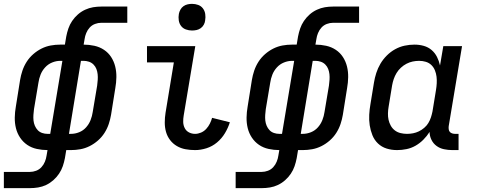

<svg xmlns="http://www.w3.org/2000/svg" viewBox="-52 -769 2472 994"><path d="M-32 205V121H103Q119 121 135 115Q151 109 162.5 96.5Q174 84 180.5 68Q187 52 189 37L194 8Q166 8 138.5 2Q111 -4 89 -19Q67 -34 52 -56.5Q37 -79 30.5 -105.5Q24 -132 24.5 -160.5Q25 -189 30 -217L52 -355Q56 -379 64 -403Q72 -427 86 -449Q100 -471 120 -488.5Q140 -506 163 -517.5Q186 -529 210.5 -533.5Q235 -538 260 -538H284L291 -580Q295 -601 302 -621.5Q309 -642 321.5 -660.5Q334 -679 351 -694Q368 -709 388.5 -718.5Q409 -728 430 -731.5Q451 -735 472 -735H607V-651H472Q456 -651 440 -645Q424 -639 412.5 -626.5Q401 -614 394.5 -598Q388 -582 386 -567L381 -538Q409 -538 436.5 -532Q464 -526 486.5 -511Q509 -496 523.5 -473.5Q538 -451 544.5 -424.5Q551 -398 550.5 -369.5Q550 -341 545 -313L523 -175Q519 -151 511 -127Q503 -103 489 -81Q475 -59 455 -41.5Q435 -24 412 -12.5Q389 -1 364.5 3.5Q340 8 315 8H291L284 50Q280 71 273 91.5Q266 112 253.5 130.5Q241 149 224 164Q207 179 187 188.5Q167 198 145.5 201.5Q124 205 103 205ZM194 -76H208L271 -454H260Q239 -454 218 -445.5Q197 -437 181.5 -420Q166 -403 158 -382.5Q150 -362 147 -341L124 -204Q122 -189 121 -174Q120 -159 121.5 -145Q123 -131 128.5 -118Q134 -105 143.5 -95Q153 -85 166.5 -80.5Q180 -76 194 -76ZM305 -76H315Q337 -76 358 -84.5Q379 -93 394 -110Q409 -127 417 -147.5Q425 -168 428 -189L451 -326Q453 -341 454 -356Q455 -371 453.5 -385Q452 -399 447 -412Q442 -425 432 -435Q422 -445 408.5 -449.5Q395 -454 381 -454H367Z M958 8Q932 8 908 3.5Q884 -1 863.5 -13Q843 -25 828.5 -44Q814 -63 807.5 -86Q801 -109 801 -134.5Q801 -160 805 -185L848 -446H709V-530H959L899 -171Q896 -154 896.5 -137Q897 -120 904.5 -105.5Q912 -91 926.5 -83.5Q941 -76 958 -76Q973 -76 988.5 -82.5Q1004 -89 1015.5 -101.5Q1027 -114 1034.5 -129Q1042 -144 1046 -159L1138 -136Q1129 -107 1112.5 -79.5Q1096 -52 1071.5 -31.5Q1047 -11 1017 -1.5Q987 8 958 8ZM942 -611Q926 -611 910.5 -616.5Q895 -622 885.5 -634.5Q876 -647 873.5 -663.5Q871 -680 874 -697Q876 -708 882 -719Q888 -730 898 -737Q908 -744 919.5 -746.5Q931 -749 942 -749Q959 -749 974 -743.5Q989 -738 998.5 -725.5Q1008 -713 1010.5 -696.5Q1013 -680 1010 -663Q1009 -652 1003 -641Q997 -630 987 -623Q977 -616 965.5 -613.5Q954 -611 942 -611Z M1168 205V121H1303Q1319 121 1335 115Q1351 109 1362.5 96.5Q1374 84 1380.5 68Q1387 52 1389 37L1394 8Q1366 8 1338.5 2Q1311 -4 1289 -19Q1267 -34 1252 -56.5Q1237 -79 1230.5 -105.5Q1224 -132 1224.5 -160.5Q1225 -189 1230 -217L1252 -355Q1256 -379 1264 -403Q1272 -427 1286 -449Q1300 -471 1320 -488.5Q1340 -506 1363 -517.5Q1386 -529 1410.5 -533.5Q1435 -538 1460 -538H1484L1491 -580Q1495 -601 1502 -621.5Q1509 -642 1521.5 -660.5Q1534 -679 1551 -694Q1568 -709 1588.5 -718.5Q1609 -728 1630 -731.5Q1651 -735 1672 -735H1807V-651H1672Q1656 -651 1640 -645Q1624 -639 1612.5 -626.5Q1601 -614 1594.5 -598Q1588 -582 1586 -567L1581 -538Q1609 -538 1636.5 -532Q1664 -526 1686.5 -511Q1709 -496 1723.5 -473.5Q1738 -451 1744.5 -424.5Q1751 -398 1750.5 -369.5Q1750 -341 1745 -313L1723 -175Q1719 -151 1711 -127Q1703 -103 1689 -81Q1675 -59 1655 -41.5Q1635 -24 1612 -12.5Q1589 -1 1564.5 3.5Q1540 8 1515 8H1491L1484 50Q1480 71 1473 91.5Q1466 112 1453.5 130.5Q1441 149 1424 164Q1407 179 1387 188.5Q1367 198 1345.5 201.5Q1324 205 1303 205ZM1394 -76H1408L1471 -454H1460Q1439 -454 1418 -445.5Q1397 -437 1381.5 -420Q1366 -403 1358 -382.5Q1350 -362 1347 -341L1324 -204Q1322 -189 1321 -174Q1320 -159 1321.5 -145Q1323 -131 1328.5 -118Q1334 -105 1343.5 -95Q1353 -85 1366.5 -80.5Q1380 -76 1394 -76ZM1505 -76H1515Q1537 -76 1558 -84.5Q1579 -93 1594 -110Q1609 -127 1617 -147.5Q1625 -168 1628 -189L1651 -326Q1653 -341 1654 -356Q1655 -371 1653.5 -385Q1652 -399 1647 -412Q1642 -425 1632 -435Q1622 -445 1608.5 -449.5Q1595 -454 1581 -454H1567Z M2004 8Q1975 8 1949.5 0Q1924 -8 1905 -26Q1886 -44 1876 -69Q1866 -94 1862 -120.5Q1858 -147 1859.5 -175Q1861 -203 1866 -231L1884 -341Q1888 -366 1896 -391Q1904 -416 1917.5 -439Q1931 -462 1950.5 -481.5Q1970 -501 1993.5 -514Q2017 -527 2042.5 -532.5Q2068 -538 2094 -538Q2119 -538 2142 -531.5Q2165 -525 2182.5 -510Q2200 -495 2210.5 -474Q2221 -453 2226 -430L2243 -530H2340L2271 -116Q2270 -108 2271 -100Q2272 -92 2276.5 -86.5Q2281 -81 2288.5 -78.5Q2296 -76 2304 -76H2322V8H2290Q2268 8 2246.5 3.5Q2225 -1 2208 -13.5Q2191 -26 2181.5 -45.5Q2172 -65 2172 -86Q2158 -64 2139.5 -45.5Q2121 -27 2099 -14.5Q2077 -2 2052.5 3Q2028 8 2004 8ZM2055 -76Q2071 -76 2086.5 -79Q2102 -82 2116.5 -89Q2131 -96 2144 -107Q2157 -118 2165.5 -132Q2174 -146 2179 -161.5Q2184 -177 2187 -192L2205 -302Q2208 -320 2209 -337.5Q2210 -355 2208 -372Q2206 -389 2199.5 -405Q2193 -421 2181 -432.5Q2169 -444 2152.5 -449Q2136 -454 2118 -454Q2101 -454 2084.5 -450.5Q2068 -447 2052.5 -439Q2037 -431 2023.5 -418.5Q2010 -406 2001 -391Q1992 -376 1986.5 -360Q1981 -344 1978 -327L1960 -217Q1957 -200 1956.5 -182.5Q1956 -165 1959.5 -149Q1963 -133 1971 -118.5Q1979 -104 1992 -94Q2005 -84 2021.5 -80Q2038 -76 2055 -76Z"/></svg>

Font: Iosevka Curly Slab MdEx
Style: Italic
Weight: 500
Width: 7
Italic angle: -9°
Monospace: yes
Designer: Belleve Invis
Foundry: Belleve Invis
Version: Version 11.0.0; ttfautohint (v1.8.3)